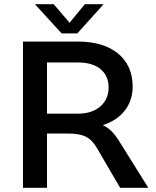

<svg xmlns="http://www.w3.org/2000/svg" viewBox="-20 -899 745 919"><path d="M355 -355H205V-600H355C444 -600 500 -556 500 -480C500 -407 444 -355 355 -355ZM350 -739 476 -879H386L313 -790L237 -879H147L275 -739ZM90 0H205V-260H300C385 -260 415 -240 446 -187L555 0H690L550 -224C527 -261 504 -285 472 -300C557 -327 615 -391 615 -485C615 -621 513 -700 355 -700H90Z"/></svg>

Font: Gully Medium
Style: Regular
Weight: 500
Designer: jaikishan Patel
Foundry: MagicType
Version: Version 1.000;Glyphs 3.2 (3242)